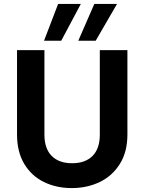

<svg xmlns="http://www.w3.org/2000/svg" viewBox="-20 -954 737 981"><path d="M293 -746H205L277 -934H393ZM469 -746H380L462 -934H578ZM207 -698V-266Q207 -195 244 -157.5Q281 -120 348 -120Q416 -120 453 -157.5Q490 -195 490 -266V-698H631V-267Q631 -178 592.5 -116.5Q554 -55 489.5 -24Q425 7 346 7Q268 7 204.5 -24Q141 -55 104 -116.5Q67 -178 67 -267V-698Z"/></svg>

Font: Fz Poppins SemBd
Style: Regular
Weight: 600
Designer: Ninad Kale (Devanagari), Jonny Pinhorn (Latin)
Foundry: Indian Type Foundry
Version: Vit hóa bi Vntype.Com & FontZin.Com